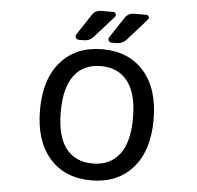

<svg xmlns="http://www.w3.org/2000/svg" viewBox="-62 -1044 1124 1097"><g transform="rotate(5 500.0 -496.0)"><path d="M293.9 -387.2Q293.9 -247.1 347.7 -177.7Q401.4 -108.4 500.5 -108.4Q599.6 -108.4 653.8 -177.7Q708 -247.1 708 -387.2Q708 -527.3 653.8 -597.2Q599.6 -667 500.5 -667Q401.4 -667 347.7 -597.2Q293.9 -527.3 293.9 -387.2ZM420.9 -952.1Q439.5 -981.4 473.6 -981.4H543.9Q553.7 -981.4 557.6 -972.2Q561.5 -962.9 555.7 -955.1L446.3 -832Q423.8 -805.7 389.6 -805.7H360.4Q348.6 -805.7 343.3 -815.4Q337.9 -825.2 343.8 -835ZM609.4 -952.1Q627.9 -981.4 663.1 -981.4H733.4Q743.2 -981.4 747.1 -972.2Q751 -962.9 744.1 -955.1L634.8 -832Q611.3 -805.7 577.1 -805.7H547.9Q537.1 -805.7 531.7 -815.4Q526.4 -825.2 532.2 -835ZM262.7 -665Q349.6 -763.7 500.5 -763.7Q651.4 -763.7 738.8 -664.6Q826.2 -565.4 826.2 -387.7Q826.2 -210 738.8 -110.8Q651.4 -11.7 500.5 -11.7Q349.6 -11.7 262.2 -110.8Q174.8 -210 174.8 -387.7Q174.8 -565.4 262.7 -665Z"/></g></svg>

Font: Gen Jyuu Gothic L Monospace Medium
Style: Regular
Weight: 500
Designer: [Source Han Sans]
Ryoko NISHIZUKA  (kana & ideographs); Paul D. Hunt (Latin, Greek & Cyrillic); Wenlong ZHANG  (bopomofo
Version: Version 1.002.20150607